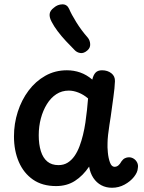

<svg xmlns="http://www.w3.org/2000/svg" viewBox="-20 -878 680 907"><path d="M46 -234Q46 -294 64 -350Q82 -406 115 -450Q148 -494 194 -520Q240 -546 296 -546Q329 -546 359 -535.5Q389 -525 416 -502Q421 -524 431.5 -535Q442 -546 462 -546Q488 -546 506 -532Q524 -518 523 -494Q522 -464 515.5 -418Q509 -372 503 -327Q501 -313 497 -288.5Q493 -264 490.5 -240.5Q488 -217 488 -202Q487 -184 489.5 -157.5Q492 -131 499.5 -110.5Q507 -90 521 -90Q531 -90 539 -96.5Q547 -103 554 -116Q561 -126 570 -130.5Q579 -135 589 -135Q601 -135 611.5 -128.5Q622 -122 628 -110Q634 -98 631 -83Q630 -64 613 -42.5Q596 -21 568.5 -6Q541 9 509 9Q481 9 458.5 -3Q436 -15 421 -37.5Q406 -60 401 -91Q372 -48 334 -23.5Q296 1 245 1Q180 1 136 -29.5Q92 -60 69 -113Q46 -166 46 -234ZM163 -239Q163 -196 173 -164Q183 -132 203.5 -115Q224 -98 256 -98Q281 -98 299.5 -109.5Q318 -121 332 -141Q346 -161 356 -188Q365 -212 372 -240.5Q379 -269 383.5 -299.5Q388 -330 391 -359Q394 -388 396 -413Q375 -431 351 -440.5Q327 -450 305 -450Q272 -450 246 -433Q220 -416 201.5 -386Q183 -356 173 -318.5Q163 -281 163 -239ZM393 -640Q376 -625 359.5 -627.5Q343 -630 332 -642Q313 -661 291.5 -684Q270 -707 252 -731Q234 -755 224 -775Q213 -795 214.5 -811.5Q216 -828 235 -842Q252 -857 274.5 -857.5Q297 -858 307 -835Q317 -811 340.5 -773Q364 -735 394 -701Q405 -688 406 -670Q407 -652 393 -640Z"/></svg>

Font: Playpen Sans Medium
Style: Regular
Weight: 500
Designer: Laura Meseguer, Veronika Burian, José Scaglione
Foundry: TypeTogether
Version: Version 1.001